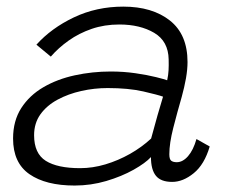

<svg xmlns="http://www.w3.org/2000/svg" viewBox="-20 -549 688 580"><path d="M205.5 11.5Q118.5 11.5 69 -22.8Q19.5 -57 19.5 -130.5Q19.5 -184 44.2 -222.5Q69 -261 111 -285.5Q153 -310 206 -321.5Q259 -333 314.5 -333Q353 -333 389.2 -327.8Q425.5 -322.5 451.5 -316Q477.5 -309.5 485 -306.5Q488.5 -322.5 489.2 -336.8Q490 -351 489.5 -369.5Q488.5 -424.5 445.8 -449.8Q403 -475 340.5 -475Q295.5 -475 257 -461.8Q218.5 -448.5 187.5 -426.5Q156.5 -404.5 133.5 -378L90 -414Q135 -464 203.2 -496.5Q271.5 -529 352.5 -529Q440 -529 493.2 -487Q546.5 -445 546.5 -361.5Q546.5 -339.5 541.8 -312.5Q537 -285.5 529 -256.5Q515.5 -210 503.5 -163Q491.5 -116 491.5 -83Q491.5 -68 497.2 -63.5Q503 -59 514 -59Q532 -59 548 -77.2Q564 -95.5 573.5 -129L613.5 -106.5Q597.5 -52 565.2 -25.8Q533 0.5 500 0.5Q466 0.5 451 -18Q436 -36.5 436 -74.5Q419.5 -56.5 383.5 -36.2Q347.5 -16 301 -2.2Q254.5 11.5 205.5 11.5ZM222 -41Q260 -41 298.5 -52.5Q337 -64 372.8 -84.2Q408.5 -104.5 436.5 -130.5Q447.5 -171.5 455.8 -200.5Q464 -229.5 472.5 -257Q457.5 -262.5 412.8 -272.8Q368 -283 305 -283Q265 -283 225.8 -274.2Q186.5 -265.5 154 -248Q121.5 -230.5 102.2 -203.8Q83 -177 83 -140.5Q83 -85.5 118.2 -63.2Q153.5 -41 222 -41Z"/></svg>

Font: Grandstander Thin ExtraLight
Style: Italic
Weight: 250
Italic angle: -15°
Version: Version 1.200